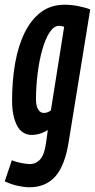

<svg xmlns="http://www.w3.org/2000/svg" viewBox="-41 -571 401 811"><path d="M-21 195 9 106Q26 113 48.5 117.5Q71 122 85 122Q111 122 129 102Q147 82 154 29L161 -22Q144 -11 126.5 -6Q109 -1 95 -1Q51 -1 30.5 -41.5Q10 -82 10 -146Q10 -231 23 -304.5Q36 -378 63.5 -433.5Q91 -489 132.5 -520Q174 -551 232 -551Q261 -551 291 -545Q321 -539 340 -531L249 29Q233 129 192.5 174.5Q152 220 83 220Q62 220 34.5 214Q7 208 -21 195ZM230 -458Q218 -462 209 -462Q187 -462 169 -435Q151 -408 138 -362.5Q125 -317 118 -261.5Q111 -206 111 -151Q111 -124 120 -109Q129 -94 144 -94Q161 -94 174 -105Z"/></svg>

Font: Georama Extra Condensed SemiBold
Style: Italic
Weight: 600
Width: 2
Italic angle: -9°
Designer: Jean-Baptiste Levee
Foundry: Production Type
Version: Version 1.000